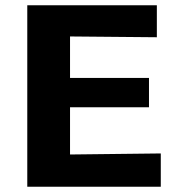

<svg xmlns="http://www.w3.org/2000/svg" viewBox="-20 -712 682 732"><path d="M84 0V-692H578V-570L247 -573V-415H548V-303H247V-123L593 -127V0Z"/></svg>

Font: Coval
Style: Black
Weight: 1000
Foundry: Context Ltd
Version: Version 001.000